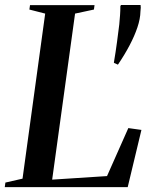

<svg xmlns="http://www.w3.org/2000/svg" viewBox="-36 -764 619 784"><path d="M-16.5 0 -14 -18.5 56 -34.5 148.5 -708.5 84 -725 86.5 -743H350L347.5 -725L270.5 -708.5L177 -30.5L401 -45L488 -241L541.5 -233.5L485.5 0ZM445.5 -500 430 -507 429 -508.5Q436.5 -552.5 441.8 -592.5Q447 -632.5 451 -664Q453 -683 454.2 -702Q455.5 -721 455.5 -739L458 -743.5H538Q539 -736.5 538.8 -732.8Q538.5 -729 537.5 -717.5Q537 -687.5 525.2 -652.5Q513.5 -617.5 493.2 -579Q473 -540.5 445.5 -500Z"/></svg>

Font: Merriweather 144pt Medium
Style: Italic
Weight: 500
Italic angle: -7.8°
Version: Version 2.101